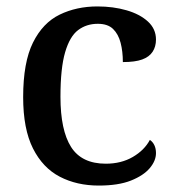

<svg xmlns="http://www.w3.org/2000/svg" viewBox="-20 -567 544 597"><path d="M287 10Q219 10 166 -17.5Q113 -45 82.5 -105.5Q52 -166 52 -265Q52 -373 82.5 -434.5Q113 -496 165.5 -521.5Q218 -547 283 -547Q332 -547 373.5 -535Q415 -523 440 -500Q465 -477 465 -444Q465 -422 454.5 -406Q444 -390 422 -382Q400 -374 362 -374Q362 -407 355 -434Q348 -461 331.5 -477Q315 -493 284 -493Q249 -493 223 -473.5Q197 -454 182.5 -404.5Q168 -355 168 -266Q168 -162 201 -110Q234 -58 309 -58Q357 -58 393 -79Q429 -100 446 -132Q455 -126 460 -115.5Q465 -105 465 -91Q465 -67 445.5 -44Q426 -21 387 -5.5Q348 10 287 10Z"/></svg>

Font: Noto Serif Khojki Medium
Style: Regular
Weight: 500
Version: Version 2.003